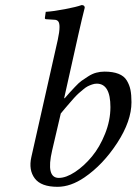

<svg xmlns="http://www.w3.org/2000/svg" viewBox="-20 -718 532 748"><path d="M285.2 -583 230 -335.9 231.9 -335 251.5 -357.4 272 -379.4Q287.6 -396 297.6 -403.1Q307.6 -410.2 323.5 -420.4Q339.4 -430.7 355 -434.8Q370.6 -439 387.2 -439Q419.9 -439 441.7 -430.4Q463.4 -421.9 473.9 -404.5Q484.4 -387.2 488.3 -367.7Q492.2 -348.1 492.2 -319.8Q492.2 -246.6 436.8 -161.4Q381.3 -76.2 309.1 -26.9Q255.4 9.8 204.1 9.8Q140.1 9.8 115.5 -22.9Q90.8 -55.7 102.1 -106L205.1 -563Q211.9 -593.8 211.9 -612.8Q211.9 -628.4 206.8 -634.8Q201.7 -641.1 190.9 -641.1L160.2 -643.1Q154.8 -643.1 154.8 -647.9L158.2 -671.9Q189 -673.8 233.4 -682.4Q277.8 -690.9 297.9 -698.2Q310.1 -698.2 310.1 -688Q299.8 -647.9 285.2 -583ZM410.2 -300.8Q410.2 -392.1 356.9 -392.1Q348.1 -392.1 338.9 -388.9Q329.6 -385.7 321.8 -381.8Q314 -377.9 303.7 -369.1L287.1 -355Q280.3 -349.1 268.6 -336.4L252 -317.4L233.9 -296.4L216.8 -275.9L183.1 -131.8Q158.2 -24.9 209 -24.9Q237.3 -24.9 272.5 -48.1Q307.6 -71.3 338.1 -108.2Q368.7 -145 389.4 -197Q410.2 -249 410.2 -300.8Z"/></svg>

Font: Linux Libertine G
Style: Italic
Weight: 400
Italic angle: -12°
Designer: Philipp H. Poll
Foundry: Philipp H. Poll
Version: Version 5.1.3